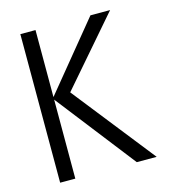

<svg xmlns="http://www.w3.org/2000/svg" viewBox="-108 -815 816 905"><g transform="rotate(-15 300.0 -362.5)"><path d="M148 -385.5V0H74V-725H148V-398L416 -725H512L230 -399L545 0H448Z"/></g></svg>

Font: JuliaMono Light
Style: Regular
Weight: 300
Monospace: yes
Designer: cormullion
Foundry: corm
Version: Version 0.054; ttfautohint (v1.8.4)